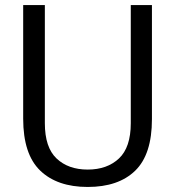

<svg xmlns="http://www.w3.org/2000/svg" viewBox="-20 -730 695 762"><path d="M328 12Q207 12 139.5 -53Q72 -118 72 -259V-710H158V-241Q158 -145 204.5 -101Q251 -57 328 -57Q405 -57 452 -101Q499 -145 499 -241V-710H583V-257Q583 -117 516.5 -52.5Q450 12 328 12Z"/></svg>

Font: Special Gothic
Style: Regular
Weight: 400
Designer: Alistair McCready
Foundry: Monolith
Version: Version 1.010; ttfautohint (v1.8.4.7-5d5b)